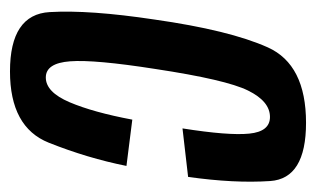

<svg xmlns="http://www.w3.org/2000/svg" viewBox="-147 -496 648 394"><g transform="rotate(90 177.0 -299.0)"><path d="M126.5 4.5Q9.5 4.5 4.8 -77Q0 -158.5 20 -291.5Q42 -446 77.2 -524.5Q112.5 -603 232 -603Q346.5 -603 351.5 -529.5Q356.5 -456 343 -361L243.5 -349.5Q258.5 -444 254.2 -486.5Q250 -529 220 -529Q188 -529 165.8 -484Q143.5 -439 121.5 -293.5Q102 -169 105.8 -119Q109.5 -69 139 -69Q169 -69 189.8 -117.8Q210.5 -166.5 225.5 -246.5L320.5 -234.5Q304.5 -154.5 272.8 -75Q241 4.5 126.5 4.5Z"/></g></svg>

Font: Anybody Condensed Medium
Style: Italic
Weight: 500
Width: 3
Italic angle: -10°
Designer: Tyler Finck
Foundry: Etcetera Type Company
Version: Version 1.010; ttfautohint (v1.8.3) -l 8 -r 50 -G 200 -x 14 